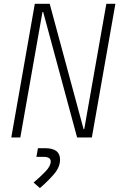

<svg xmlns="http://www.w3.org/2000/svg" viewBox="-20 -713 626 996"><path d="M379.9 0 204.1 -650.4H200.2L85.4 0H38.6L160.6 -693.4H237.8L413.6 -43H417L531.7 -693.4H578.6L456.5 0ZM187 262.7 154.3 233.9Q186 207.5 214.6 178Q243.2 148.4 243.2 124.5Q243.2 100.6 205.6 100.6H168.9L176.8 55.7H213.4Q291.5 55.7 291.5 114.7Q291.5 153.8 260.5 189.9Q229.5 226.1 187 262.7Z"/></svg>

Font: Cascadia Mono PL ExtraLight
Style: Italic
Weight: 200
Italic angle: -10°
Monospace: yes
Designer: Aaron Bell
Foundry: Saja Typeworks
Version: Version 2404.023; ttfautohint (v1.8.4)